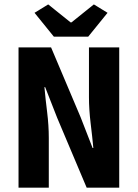

<svg xmlns="http://www.w3.org/2000/svg" viewBox="-20 -872 640 892"><path d="M66.1 0V-651.7H217.3L354.4 -327.7L410.2 -184.5H413.6Q408.8 -236.4 401 -300Q393.3 -363.6 393.3 -421.3V-651.7H533.9V0H382.7L245.6 -324.7L189.8 -467.2H186.4Q191.2 -413.6 199 -351.1Q206.7 -288.7 206.7 -231.2V0ZM230.1 -701.8 140.4 -812.5 203.9 -851.5 308 -768H312L416.1 -851.5L479.6 -812.5L389.9 -701.8Z"/></svg>

Font: Source Code Pro ExtraLight
Style: Regular
Weight: 200
Monospace: yes
Designer: Paul D. Hunt, Teo Tuominen
Foundry: Adobe
Version: Version 1.026;hotconv 1.1.0;makeotfexe 2.6.0